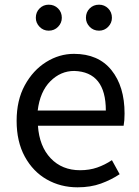

<svg xmlns="http://www.w3.org/2000/svg" viewBox="-20 -787 594 820"><path d="M311 13Q239 13 180 -20.5Q121 -54 86 -118Q51 -182 51 -271Q51 -359 86 -423Q121 -487 177 -522Q233 -557 296 -557Q400 -557 456 -487.5Q512 -418 512 -302Q512 -272 508 -250H142Q148 -162 196.5 -111Q245 -60 322 -60Q362 -60 395 -71.5Q428 -83 458 -103L491 -43Q455 -19 411 -3Q367 13 311 13ZM141 -315H432Q432 -480 297 -484Q239 -484 195 -440Q151 -396 141 -315ZM188 -656Q165 -656 149 -672.5Q133 -689 133 -711Q133 -735 149 -751Q165 -767 188 -767Q212 -767 228 -751Q244 -735 244 -711Q244 -689 228 -672.5Q212 -656 188 -656ZM403 -656Q379 -656 363 -672.5Q347 -689 347 -711Q347 -735 363 -751Q379 -767 403 -767Q426 -767 442 -751Q458 -735 458 -711Q458 -689 442 -672.5Q426 -656 403 -656Z"/></svg>

Font: Noto Sans CJK KR Regular (TTF)
Style: Regular
Weight: 400
Designer: Ryoko NISHIZUKA 西塚涼子 (kana & ideographs); Paul D. Hunt (Latin, Greek & Cyrillic); Wenlong ZHANG 张文龙 (bopomofo); Sandoll 
Foundry: Adobe Systems Incorporated
Version: Version 1.004;PS 1.004;hotconv 1.0.82;makeotf.lib2.5.63406